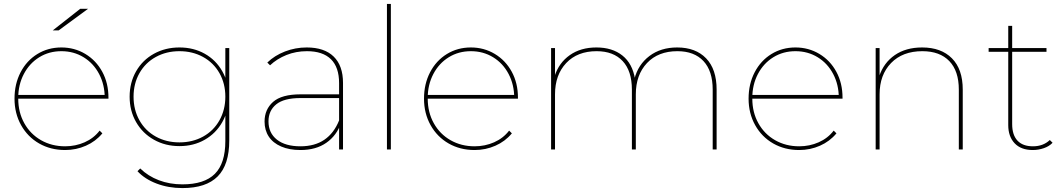

<svg xmlns="http://www.w3.org/2000/svg" viewBox="-20 -762 5426 979"><path d="M54 -259Q54 -334 85 -393.5Q116 -453 170.5 -486.5Q225 -520 293 -520Q360 -520 415 -487Q470 -454 501.5 -396Q533 -338 533 -264Q533 -262 533 -259H65V-278H522L514 -263Q514 -330 485.5 -384.5Q457 -439 406.5 -470Q356 -501 293 -501Q230 -501 180 -470Q130 -439 101.5 -384.5Q73 -330 73 -263V-259Q73 -189 104 -133.5Q135 -78 189.5 -47Q244 -16 312 -16Q365 -16 411.5 -36.5Q458 -57 488 -96L502 -82Q468 -41 418 -19Q368 3 312 3Q238 3 179.5 -30.5Q121 -64 87.5 -124Q54 -184 54 -259ZM389 -717H429L279 -607H249Z M681 111 695 97Q735 136 790 157Q845 178 910 178Q1022 178 1075.5 124.5Q1129 71 1129 -43V-209L1139 -269L1129 -329V-517H1149V-46Q1149 78 1090 137.5Q1031 197 910 197Q839 197 778.5 174Q718 151 681 111ZM641 -269Q641 -341 674 -398.5Q707 -456 765 -488Q823 -520 895 -520Q967 -520 1024 -488Q1081 -456 1113.5 -398.5Q1146 -341 1146 -269Q1146 -197 1113.5 -139.5Q1081 -82 1024 -49.5Q967 -17 895 -17Q823 -17 765 -49.5Q707 -82 674 -139.5Q641 -197 641 -269ZM1129 -269Q1129 -336 1099 -389Q1069 -442 1015.5 -471.5Q962 -501 895 -501Q828 -501 774.5 -471.5Q721 -442 691 -389Q661 -336 661 -269Q661 -202 691 -148.5Q721 -95 774.5 -65.5Q828 -36 895 -36Q962 -36 1015.5 -65.5Q1069 -95 1099 -148.5Q1129 -202 1129 -269Z M1709 -123V-140V-338Q1709 -419 1667.5 -460Q1626 -501 1545 -501Q1489 -501 1440.5 -481.5Q1392 -462 1357 -429L1343 -443Q1380 -479 1433 -499.5Q1486 -520 1544 -520Q1634 -520 1681.5 -473.5Q1729 -427 1729 -339V0H1709ZM1329 -142Q1329 -204 1372.5 -242.5Q1416 -281 1513 -281H1720V-262H1512Q1428 -262 1388.5 -230Q1349 -198 1349 -143Q1349 -84 1392 -50Q1435 -16 1512 -16Q1585 -16 1634 -49.5Q1683 -83 1709 -148L1719 -135Q1697 -71 1644 -34Q1591 3 1512 3Q1455 3 1413.5 -15Q1372 -33 1350.5 -65.5Q1329 -98 1329 -142Z M1953 -742H1973V0H1953Z M2142 -259Q2142 -334 2173 -393.5Q2204 -453 2258.5 -486.5Q2313 -520 2381 -520Q2448 -520 2503 -487Q2558 -454 2589.5 -396Q2621 -338 2621 -264Q2621 -262 2621 -259H2153V-278H2610L2602 -263Q2602 -330 2573.5 -384.5Q2545 -439 2494.5 -470Q2444 -501 2381 -501Q2318 -501 2268 -470Q2218 -439 2189.5 -384.5Q2161 -330 2161 -263V-259Q2161 -189 2192 -133.5Q2223 -78 2277.5 -47Q2332 -16 2400 -16Q2453 -16 2499.5 -36.5Q2546 -57 2576 -96L2590 -82Q2556 -41 2506 -19Q2456 3 2400 3Q2326 3 2267.5 -30.5Q2209 -64 2175.5 -124Q2142 -184 2142 -259Z M2790 -517H2810V-371L2808 -374Q2830 -442 2885.5 -481Q2941 -520 3021 -520Q3102 -520 3153.5 -479Q3205 -438 3218 -359L3215 -360Q3234 -433 3291.5 -476.5Q3349 -520 3433 -520Q3527 -520 3580.5 -464.5Q3634 -409 3634 -305V0H3614V-305Q3614 -400 3567 -450.5Q3520 -501 3434 -501Q3336 -501 3279 -440.5Q3222 -380 3222 -281V0H3202V-305Q3202 -400 3155 -450.5Q3108 -501 3022 -501Q2924 -501 2867 -440.5Q2810 -380 2810 -281V0H2790Z M3797 -259Q3797 -334 3828 -393.5Q3859 -453 3913.5 -486.5Q3968 -520 4036 -520Q4103 -520 4158 -487Q4213 -454 4244.5 -396Q4276 -338 4276 -264Q4276 -262 4276 -259H3808V-278H4265L4257 -263Q4257 -330 4228.5 -384.5Q4200 -439 4149.5 -470Q4099 -501 4036 -501Q3973 -501 3923 -470Q3873 -439 3844.5 -384.5Q3816 -330 3816 -263V-259Q3816 -189 3847 -133.5Q3878 -78 3932.5 -47Q3987 -16 4055 -16Q4108 -16 4154.5 -36.5Q4201 -57 4231 -96L4245 -82Q4211 -41 4161 -19Q4111 3 4055 3Q3981 3 3922.5 -30.5Q3864 -64 3830.5 -124Q3797 -184 3797 -259Z M4445 -517H4465V-370L4463 -373Q4486 -442 4542.5 -481Q4599 -520 4682 -520Q4779 -520 4834 -464.5Q4889 -409 4889 -305V0H4869V-305Q4869 -400 4820.5 -450.5Q4772 -501 4683 -501Q4582 -501 4523.5 -440.5Q4465 -380 4465 -281V0H4445Z M5121 -124V-630H5141V-129Q5141 -74 5168 -45Q5195 -16 5247 -16Q5299 -16 5333 -48L5347 -34Q5330 -16 5302.5 -6.5Q5275 3 5246 3Q5186 3 5153.5 -31.5Q5121 -66 5121 -124ZM5021 -517H5316V-498H5021Z"/></svg>

Font: iiserrat Thin
Style: Regular
Weight: 100
Designer: Akira Ohta
Foundry: Akira Ohta
Version: Version 1.200;Glyphs 3.3.1 (3343)